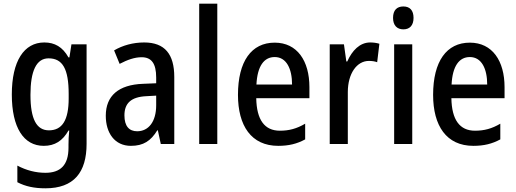

<svg xmlns="http://www.w3.org/2000/svg" viewBox="-20 -780 2794 1040"><path d="M220 -550C110 -550 44 -449 44 -268C44 -89 108 10 217 10C277 10 319 -17 351 -73H355C352 -48 351 -16 351 4V20C351 115 307 156 226 156C174 156 123 143 74 117V207C118 230 166 240 226 240C380 240 449 154 449 -1V-540H367L356 -469H351C319 -526 276 -550 220 -550ZM243 -464C319 -464 352 -407 352 -271V-247C352 -129 317 -74 245 -74C178 -74 145 -135 145 -266C145 -396 177 -464 243 -464Z M761 -550C700 -550 644 -534 598 -507L628 -434C670 -456 709 -470 747 -470C800 -470 826 -437 826 -360V-329L754 -326C623 -321 553 -262 553 -153C553 -60 601 10 689 10C757 10 797 -17 832 -74H835L851 0H924V-363C924 -486 873 -550 761 -550ZM773 -259 826 -262V-210C826 -120 784 -69 723 -69C680 -69 654 -96 654 -155C654 -220 689 -255 773 -259Z M1157 0V-760H1059V0Z M1468 -549C1342 -549 1269 -448 1269 -266C1269 -99 1341 10 1487 10C1544 10 1589 -1 1633 -25V-110C1587 -83 1546 -72 1496 -72C1413 -72 1370 -131 1368 -248H1656V-308C1656 -450 1590 -549 1468 -549ZM1468 -471C1532 -471 1562 -407 1562 -322H1369C1374 -422 1410 -471 1468 -471Z M1985 -550C1929 -550 1887 -506 1861 -447H1856L1843 -540H1766V0H1864V-281C1864 -382 1913 -450 1978 -450C1994 -450 2010 -448 2023 -443L2035 -543C2019 -548 2001 -550 1985 -550Z M2165 -745C2130 -745 2109 -725 2109 -683C2109 -642 2131 -621 2165 -621C2199 -621 2220 -642 2220 -683C2220 -724 2200 -745 2165 -745ZM2213 -540H2115V0H2213Z M2525 -549C2399 -549 2326 -448 2326 -266C2326 -99 2398 10 2544 10C2601 10 2646 -1 2690 -25V-110C2644 -83 2603 -72 2553 -72C2470 -72 2427 -131 2425 -248H2713V-308C2713 -450 2647 -549 2525 -549ZM2525 -471C2589 -471 2619 -407 2619 -322H2426C2431 -422 2467 -471 2525 -471Z"/></svg>

Font: Noto Sans Thai Cond Med
Style: Regular
Weight: 500
Width: 3
Designer: Monotype Design Team
Foundry: Monotype Imaging Inc.
Version: Version 2.002